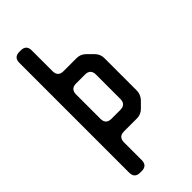

<svg xmlns="http://www.w3.org/2000/svg" viewBox="-274 -745 983 983"><g transform="rotate(-45 217.5 -253.5)"><path d="M100 184H111Q151 184 151 144V16Q151 -24 191 -24H284Q313 -24 333 -44L365 -76Q385 -98 385 -126V-360Q385 -389 365 -409L333 -441Q313 -461 284 -461H190Q150 -461 150 -501V-651Q150 -691 110 -691H100Q60 -691 60 -651V144Q60 184 100 184ZM151 -155V-331Q151 -371 191 -371H255Q295 -371 295 -331V-155Q295 -115 255 -115H191Q151 -115 151 -155Z"/></g></svg>

Font: WD-XL Lubrifont TC
Style: Regular
Weight: 400
Designer: [WD-XL Lubrifont] Copyright 2020-2022 (c) NightFurySL2001, Skr-ZERO; [ZCOOL QingKe HuangYou] Copyright 2018-2022 (c) The
Version: Version 2.001;hotconv 1.1.1;makeotfexe 2.6.0